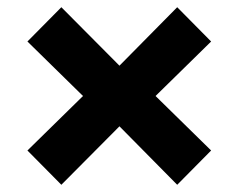

<svg xmlns="http://www.w3.org/2000/svg" viewBox="-20 -562 661 532"><path d="M56 -145 210 -296 56 -447 150 -542 311 -380 471 -542 565 -447 411 -296 565 -145 471 -50 311 -212 150 -50Z"/></svg>

Font: Taviraj Black
Style: Regular
Weight: 900
Designer: Katatrad Team
Foundry: CadsonDemak
Version: Version 1.030